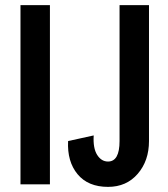

<svg xmlns="http://www.w3.org/2000/svg" viewBox="-20 -720 656 750"><path d="M60 -700H175V0H60ZM562 -169Q562 -92 518 -41Q474 10 402 10Q324 10 283 -39.5Q242 -89 246 -169L346 -191Q343 -141 359.5 -115Q376 -89 402 -89Q447 -89 447 -169V-700H562Z"/></svg>

Font: Gully ECD Medium
Style: Regular
Weight: 500
Width: 2
Designer: jaikishan Patel
Foundry: MagicType
Version: Version 1.000;Glyphs 3.2 (3242)